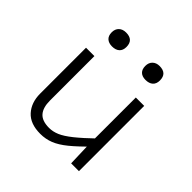

<svg xmlns="http://www.w3.org/2000/svg" viewBox="-172 -804 957 957"><g transform="rotate(45 307.0 -325.0)"><path d="M511 0H456L452 -125V-460H511ZM464 -183 475 -137Q422 -83 384 -52Q346 -21 313 -8Q280 5 243 5Q172 5 136.5 -34.5Q101 -74 101 -137V-460H160V-147Q160 -97 182 -72Q204 -47 253 -47Q280 -47 307 -58.5Q334 -70 371 -99.5Q408 -129 464 -183ZM188 -556Q164 -556 150.5 -568.5Q137 -581 137 -605Q137 -628 151 -641.5Q165 -655 189 -655Q241 -655 241 -605Q241 -581 227 -568.5Q213 -556 188 -556ZM424 -556Q400 -556 387 -568.5Q374 -581 374 -605Q374 -628 388 -641.5Q402 -655 425 -655Q477 -655 477 -605Q477 -581 463 -568.5Q449 -556 424 -556Z"/></g></svg>

Font: Intel One Mono Light
Style: Regular
Weight: 300
Monospace: yes
Designer: Fred Shallcrass
Foundry: Frere-Jones Type LLC
Version: Version 1.004